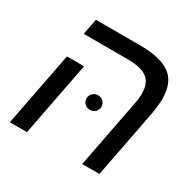

<svg xmlns="http://www.w3.org/2000/svg" viewBox="-137 -736 874 873"><g transform="rotate(30 300.0 -299.5)"><path d="M109.9 0H20L95.2 -389.2H185.1ZM490.2 0H399.9L467.8 -352.1Q475.1 -384.3 475.1 -413.1Q475.1 -467.3 443.6 -491.7Q412.1 -516.1 337.9 -516.1H109.9L126 -599.1H355Q465.8 -599.1 516.8 -561.5Q567.9 -523.9 567.9 -438Q567.9 -406.2 558.1 -351.1ZM267.6 -268.1Q267.6 -285.2 279.3 -296.1Q291 -307.1 306.6 -307.1Q322.3 -307.1 334 -296.1Q345.7 -285.2 345.7 -268.1Q345.7 -252.4 334 -241.5Q322.3 -230.5 306.6 -230.5Q291 -230.5 279.3 -241.5Q267.6 -252.4 267.6 -268.1Z"/></g></svg>

Font: Liberation Mono
Style: Italic
Weight: 400
Italic angle: -12°
Monospace: yes
Designer: Steve Matteson
Foundry: Ascender Corporation
Version: Version 2.1.5